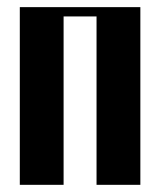

<svg xmlns="http://www.w3.org/2000/svg" viewBox="-20 -515 441 535"><path d="M35.2 -495.1H371.1V0H249V-469.2H157.2V0H35.2Z"/></svg>

Font: Moniqa Black Heading
Style: Regular
Weight: 900
Designer: Rajesh Rajput
Foundry: Rajesh Rajput
Version: Version 1.000